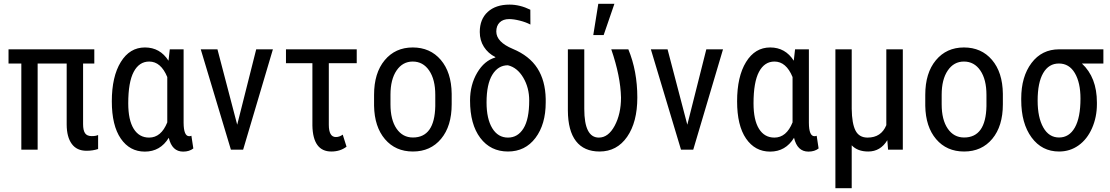

<svg xmlns="http://www.w3.org/2000/svg" viewBox="-20 -788 5846 1011"><path d="M476.6 -453.6H417.5V-134.3Q417.5 -102.1 427.7 -86.7Q438 -71.3 462.9 -71.3Q484.9 -71.3 496.6 -77.1V-3.4Q468.8 5.9 435.5 5.9Q384.3 5.9 357.9 -30.3Q331.5 -66.4 331.1 -131.8V-453.6H178.2V0H92.3V-453.6H24.9V-528.3H476.6Z M946.8 -528.3V-141.1Q947.3 -70.8 976.1 -70.8Q982.9 -70.8 987.8 -73.2L998 -6.3Q977.1 10.3 944.3 10.3Q885.7 10.3 868.7 -62.5Q824.2 10.3 742.7 10.3Q663.1 10.3 616 -58.3Q568.8 -127 568.8 -254.4Q568.8 -384.8 616 -461.4Q663.1 -538.1 743.2 -538.1Q822.8 -538.1 867.2 -468.3L874 -528.3ZM655.3 -244.1Q655.3 -155.8 684.1 -109.6Q712.9 -63.5 765.1 -63.5Q828.6 -63.5 860.8 -143.6V-382.3Q827.1 -463.9 765.6 -463.9Q712.9 -463.9 684.1 -409.7Q655.3 -355.5 655.3 -244.1Z M1229 -131.3 1329.1 -528.3H1417L1260.3 0H1195.8L1037.1 -528.3H1125Z M1858.4 -455.1H1711.4V-131.3Q1711.4 -66.4 1748.5 -66.4Q1767.6 -66.4 1784.7 -79.1L1804.7 -15.6Q1771.5 9.8 1724.6 9.8Q1627.9 9.8 1625 -126.5V-455.1H1485.8V-528.3H1858.4Z M1949.7 -288.6Q1949.7 -403.8 2005.6 -470.9Q2061.5 -538.1 2153.3 -538.1Q2245.1 -538.1 2301 -472.7Q2356.9 -407.2 2358.4 -294.4V-238.8Q2358.4 -124 2302.7 -57.1Q2247.1 9.8 2154.3 9.8Q2062.5 9.8 2007.1 -55.2Q1951.7 -120.1 1949.7 -231ZM2036.1 -238.8Q2036.1 -157.2 2068.1 -110.6Q2100.1 -64 2154.3 -64Q2268.6 -64 2272 -229V-288.6Q2272 -369.6 2239.7 -416.7Q2207.5 -463.9 2153.3 -463.9Q2100.1 -463.9 2068.1 -416.7Q2036.1 -369.6 2036.1 -289.1Z M2506.3 -619.6Q2506.3 -687 2548.3 -725.3Q2590.3 -763.7 2663.1 -763.7Q2717.8 -763.7 2772.5 -736.8L2772.9 -658.7Q2749 -671.4 2717 -679.4Q2685.1 -687.5 2661.1 -687.5Q2628.9 -687.5 2611.1 -669.9Q2593.3 -652.3 2593.3 -622.1Q2593.3 -566.9 2680.4 -530.5Q2767.6 -494.1 2809.6 -428.7Q2851.6 -363.3 2853.5 -267.1V-248.5Q2853.5 -133.3 2799.6 -61.8Q2745.6 9.8 2654.8 9.8Q2563 9.8 2509 -61.8Q2455.1 -133.3 2455.1 -258.8Q2455.1 -341.3 2492.7 -405Q2530.3 -468.8 2588.4 -485.4L2587.9 -487.8Q2550.3 -506.8 2528.3 -541Q2506.3 -575.2 2506.3 -619.6ZM2542 -248.5Q2542 -162.6 2572 -113Q2602.1 -63.5 2654.8 -63.5Q2706.5 -63.5 2736.6 -112.1Q2766.6 -160.6 2766.6 -258.8Q2766.6 -326.7 2735.1 -379.6Q2703.6 -432.6 2654.3 -444.3Q2603 -444.3 2572.5 -394.5Q2542 -344.7 2542 -248.5Z M3056.6 -528.3V-214.4Q3056.6 -63.5 3133.3 -63.5Q3183.1 -63.5 3216.6 -125.7Q3250 -188 3250 -274.4Q3247.6 -386.2 3198.7 -528.3H3288.6Q3335.9 -414.1 3335.9 -274.4Q3335.9 -145 3282.2 -67.6Q3228.5 9.8 3137.2 9.8Q3055.2 9.8 3012.9 -44.9Q2970.7 -99.6 2970.2 -206.1V-528.3ZM3130.4 -768.1H3215.3L3158.7 -603.5H3104Z M3599.1 -131.3 3699.2 -528.3H3787.1L3630.4 0H3565.9L3407.2 -528.3H3495.1Z M4239.3 -528.3V-141.1Q4239.7 -70.8 4268.6 -70.8Q4275.4 -70.8 4280.3 -73.2L4290.5 -6.3Q4269.5 10.3 4236.8 10.3Q4178.2 10.3 4161.1 -62.5Q4116.7 10.3 4035.2 10.3Q3955.6 10.3 3908.4 -58.3Q3861.3 -127 3861.3 -254.4Q3861.3 -384.8 3908.4 -461.4Q3955.6 -538.1 4035.6 -538.1Q4115.2 -538.1 4159.7 -468.3L4166.5 -528.3ZM3947.8 -244.1Q3947.8 -155.8 3976.6 -109.6Q4005.4 -63.5 4057.6 -63.5Q4121.1 -63.5 4153.3 -143.6V-382.3Q4119.6 -463.9 4058.1 -463.9Q4005.4 -463.9 3976.6 -409.7Q3947.8 -355.5 3947.8 -244.1Z M4464.8 -528.3V-214.8Q4465.8 -137.2 4484.9 -100.3Q4503.9 -63.5 4548.3 -63.5Q4620.1 -63.5 4647 -128.9V-528.3H4733.9V0H4656.2L4652.3 -49.8Q4616.2 9.8 4551.8 9.8Q4495.6 9.8 4464.8 -22.9V203.1H4378.9V-528.3Z M4852.1 -288.6Q4852.1 -403.8 4908 -470.9Q4963.9 -538.1 5055.7 -538.1Q5147.5 -538.1 5203.4 -472.7Q5259.3 -407.2 5260.7 -294.4V-238.8Q5260.7 -124 5205.1 -57.1Q5149.4 9.8 5056.6 9.8Q4964.8 9.8 4909.4 -55.2Q4854 -120.1 4852.1 -231ZM4938.5 -238.8Q4938.5 -157.2 4970.5 -110.6Q5002.4 -64 5056.6 -64Q5170.9 -64 5174.3 -229V-288.6Q5174.3 -369.6 5142.1 -416.7Q5109.9 -463.9 5055.7 -463.9Q5002.4 -463.9 4970.5 -416.7Q4938.5 -369.6 4938.5 -289.1Z M5790 -453.6H5676.8Q5755.9 -380.4 5755.9 -248.5V-239.7Q5755.9 -171.4 5730.2 -113Q5704.6 -54.7 5659.4 -22.5Q5614.3 9.8 5556.6 9.8Q5466.3 9.8 5411.9 -64.2Q5357.4 -138.2 5357.4 -261.7V-269Q5357.4 -384.3 5411.6 -456.3Q5465.8 -528.3 5557.1 -528.3H5790ZM5443.8 -258.3Q5443.8 -169.4 5473.6 -116.7Q5503.4 -64 5556.6 -64Q5609.9 -64 5639.6 -116.2Q5669.4 -168.5 5669.4 -269Q5669.4 -353 5639.6 -403.3Q5609.9 -453.6 5555.7 -453.6Q5502.4 -453.6 5473.1 -403.3Q5443.8 -353 5443.8 -258.3Z"/></svg>

Font: Roboto Condensed
Style: Regular
Weight: 400
Designer: Google
Version: Version 2.001047; 2015